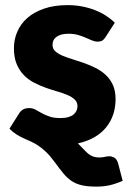

<svg xmlns="http://www.w3.org/2000/svg" viewBox="-20 -546 487 731"><path d="M420 -168.5Q420 -105.5 383.8 -60.8Q347.5 -16 276.5 0L287 10.5Q297 21 305 29.2Q313 37.5 320.8 42.8Q328.5 48 337.2 50.8Q346 53.5 358 53.5Q369.5 53.5 378.8 51.2Q388 49 396.5 49Q405.5 49 415.2 54.2Q425 59.5 430 77L447 142.5Q420.5 154 397.8 159.2Q375 164.5 347.5 164.5Q314.5 164.5 292.2 159.5Q270 154.5 253.2 143.5Q236.5 132.5 221.8 114.8Q207 97 188.5 71.5Q171 47.5 155.2 32.5Q139.5 17.5 125 8Q110.5 -1.5 96.8 -7.5Q83 -13.5 69.5 -19.8Q56 -26 42.8 -34.2Q29.5 -42.5 16 -56L52 -113Q58 -123 67.2 -128.8Q76.5 -134.5 91 -134.5Q104.5 -134.5 115.2 -128.5Q126 -122.5 138.5 -115.5Q151 -108.5 167.8 -102.5Q184.5 -96.5 210 -96.5Q228 -96.5 240.5 -100.2Q253 -104 260.5 -110.5Q268 -117 271.5 -125Q275 -133 275 -141.5Q275 -157 264.5 -167Q254 -177 237 -184.2Q220 -191.5 198.2 -197.8Q176.5 -204 154 -212Q131.5 -220 109.8 -231.2Q88 -242.5 71 -259.8Q54 -277 43.5 -302Q33 -327 33 -362.5Q33 -395.5 45.8 -425.2Q58.5 -455 84 -477.5Q109.5 -500 148 -513.2Q186.5 -526.5 238 -526.5Q266 -526.5 292.2 -521.5Q318.5 -516.5 341.5 -507.5Q364.5 -498.5 383.5 -486.2Q402.5 -474 417 -459.5L382 -405Q376 -395.5 369.2 -391.5Q362.5 -387.5 352 -387.5Q341 -387.5 330 -392.2Q319 -397 306.2 -402.5Q293.5 -408 277.5 -412.8Q261.5 -417.5 241 -417.5Q211.5 -417.5 195.8 -406.2Q180 -395 180 -375Q180 -360.5 190.2 -351Q200.5 -341.5 217.5 -334.2Q234.5 -327 256 -320.5Q277.5 -314 300 -306Q322.5 -298 344 -287.2Q365.5 -276.5 382.5 -260.8Q399.5 -245 409.8 -222.5Q420 -200 420 -168.5Z"/></svg>

Font: Lato Black
Style: Regular
Weight: 900
Designer: Lukasz Dziedzic
Foundry: tyPoland Lukasz Dziedzic
Version: Version 2.007; 2014-02-27